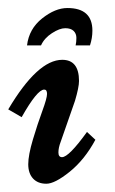

<svg xmlns="http://www.w3.org/2000/svg" viewBox="-26 -441 282 469"><path d="M82 -222.2Q64.9 -222.2 26.9 -154.8L-5.9 -173.8Q65.9 -294.9 126 -294.9Q167 -294.9 167 -243.2Q167 -228 157.2 -194.8L122.1 -94.2Q116.7 -80.1 116.7 -68.6Q116.7 -57.1 125.5 -57.1Q142.1 -57.1 186.5 -118.7L207 -99.6Q180.7 -50.8 144.3 -21.5Q107.9 7.8 87.2 7.8Q66.4 7.8 54.7 -4.9Q43 -17.6 43 -39.8Q43 -62 54.4 -100.3Q65.9 -138.7 77.4 -169.9Q88.9 -201.2 88.9 -211.7Q88.9 -222.2 82 -222.2ZM74.2 -330.1H40Q44.9 -370.6 76.9 -396Q108.9 -421.4 138.7 -421.4Q199.7 -421.4 199.7 -366.2Q199.7 -348.1 193.8 -330.1H158.7Q160.6 -337.9 160.6 -348.4Q160.6 -358.9 153.8 -365.5Q147 -372.1 133.3 -372.1Q119.6 -372.1 100.8 -359.9Q82 -347.7 74.2 -330.1Z"/></svg>

Font: Niconne
Style: Regular
Weight: 400
Designer: Vernon Adams
Foundry: Vernon Adams
Version: Version 1.002